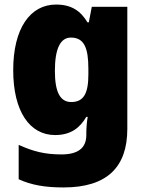

<svg xmlns="http://www.w3.org/2000/svg" viewBox="-20 -583 639 843"><path d="M226 -563C113 -563 38 -459 38 -275C38 -93 111 10 222 10C291 10 331 -22 359 -70H365C361 -46 359 -18 359 1V10C359 68 321 95 250 95C177 95 126 82 62 53V204C119 230 179 240 259 240C451 240 539 150 539 -17V-553H383L370 -485H364C334 -535 294 -563 226 -563ZM291 -418C350 -418 368 -372 368 -281V-256C368 -174 348 -135 293 -135C245 -135 221 -177 221 -272C221 -369 245 -418 291 -418Z"/></svg>

Font: Noto Sans Kannada SemiCondensed Black
Style: Regular
Weight: 900
Width: 4
Designer: Jelle Bosma - Monotype Design Team
Foundry: Monotype Imaging Inc.
Version: Version 2.005